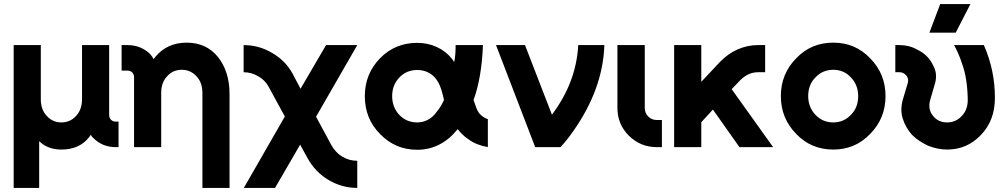

<svg xmlns="http://www.w3.org/2000/svg" viewBox="-20 -721 4924 941"><path d="M281 12Q370 12 418 -50Q420 -53 422 -56Q424 -59 425 -61Q427 -57 429.5 -53Q432 -49 436 -46Q481 0 546 0H561V-125H546Q534 -125 524 -134Q515 -144 515 -157V-500H382V-235Q382 -184 353 -153Q324 -121 281 -121Q238 -121 209 -153Q180 -184 180 -235V-500H47V200H172V-29Q214 12 281 12Z M1105 200V-260Q1105 -316 1090.5 -361.5Q1076 -407 1048 -442Q991 -512 895 -512Q799 -512 741 -442Q739 -439 737 -436.5Q735 -434 733 -431Q730 -437 726 -443Q722 -449 717 -455Q671 -500 605 -500H576V-375H605Q618 -375 628 -366Q637 -356 637 -343V0H683H753H770V-265Q770 -317 799 -347Q827 -379 871 -379Q914 -379 943 -347Q972 -317 972 -265V200Z M1174 -500V-367Q1193 -367 1211 -362Q1229 -357 1246 -347Q1262 -338 1275 -325Q1288 -312 1297 -295L1376 -150L1175 200H1328L1451 -12L1489 57Q1507 89 1532.5 115.5Q1558 142 1590 161Q1656 200 1731 200V67Q1711 67 1693 62Q1675 57 1658 47Q1641 37 1628 23Q1615 9 1605 -8L1529 -149L1731 -500H1578L1453 -286L1414 -360Q1378 -425 1313 -462Q1249 -500 1174 -500Z M2025 -511Q1917 -511 1843 -436Q1768 -359 1768 -250Q1768 -195 1786.5 -148.5Q1805 -102 1843 -64Q1917 13 2025 13Q2083 13 2132 -12Q2158 -25 2180.5 -44Q2203 -63 2223 -88Q2234 -74 2247 -61.5Q2260 -49 2275 -39Q2295 -24 2319 -14.5Q2343 -5 2371 0V-137Q2359 -141 2349.5 -147.5Q2340 -154 2332 -162Q2325 -170 2319.5 -181Q2314 -192 2310 -205Q2309 -208 2306.5 -215Q2304 -222 2301 -231Q2321 -286 2332.5 -353.5Q2344 -421 2347 -500H2213Q2213 -477 2211.5 -456Q2210 -435 2206 -417Q2203 -422 2200 -426Q2197 -430 2194 -434Q2165 -470 2122 -490Q2077 -511 2025 -511ZM2025 -378Q2058 -378 2084 -363Q2111 -348 2128 -317Q2135 -306 2142 -284.5Q2149 -263 2156 -231Q2148 -214 2139 -199Q2130 -184 2121 -174Q2102 -146 2075 -133Q2064 -127 2051 -124Q2038 -121 2025 -121Q1972 -121 1937 -158Q1902 -195 1902 -250Q1902 -304 1937 -341Q1972 -378 2025 -378Z M2411 -500 2603 0H2727Q2743 -17 2758.5 -36.5Q2774 -56 2790 -79Q2935 -285 2942 -500H2814Q2809 -408 2776.5 -322.5Q2744 -237 2685 -159L2553 -500Z M3006 -500V-192Q3006 -112 3062 -56Q3119 0 3198 0H3224V-133H3198Q3174 -133 3157 -150Q3140 -167 3140 -192V-500Z M3284 -500V0H3417V-122L3474 -184L3604 0H3769L3566 -284L3609 -329Q3648 -367 3695 -367H3730V-500H3695Q3642 -500 3593 -478Q3569 -467 3549 -452.5Q3529 -438 3510 -419L3417 -320V-500Z M4064 -512Q3955 -512 3882 -435Q3807 -359 3807 -250Q3807 -141 3882 -65Q3955 12 4064 12Q4172 12 4245 -65Q4320 -141 4320 -250Q4320 -359 4245 -435Q4172 -512 4064 -512ZM4064 -379Q4116 -379 4151 -341Q4186 -304 4186 -250Q4186 -223 4177.5 -200Q4169 -177 4151 -159Q4116 -121 4064 -121Q4011 -121 3976 -159Q3941 -196 3941 -250Q3941 -277 3949.5 -300Q3958 -323 3976 -341Q4011 -379 4064 -379Z M4368 -500V-367H4389Q4408 -367 4422 -351Q4435 -335 4429 -314L4407 -240Q4390 -187 4404 -141Q4411 -118 4422.5 -98Q4434 -78 4449 -61Q4466 -44 4485.5 -31Q4505 -18 4528 -7Q4551 2 4574.5 7Q4598 12 4622 12Q4720 12 4788 -60Q4856 -131 4856 -240Q4857 -374 4802 -500H4656Q4668 -478 4677.5 -456Q4687 -434 4694 -412Q4708 -375 4715 -330.5Q4722 -286 4723 -235Q4724 -184 4694 -153Q4665 -121 4622 -121Q4578 -121 4553 -153Q4525 -186 4540 -235L4563 -314Q4569 -336 4567 -357.5Q4565 -379 4554 -399Q4542 -425 4523 -444.5Q4504 -464 4477 -477Q4456 -489 4434 -494.5Q4412 -500 4389 -500ZM4535 -561H4664L4736 -701H4588Z"/></svg>

Font: Unageo
Style: Bold
Weight: 700
Designer: Richard Sepsi
Foundry: Richard Sepsi
Version: Version 2.000